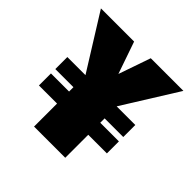

<svg xmlns="http://www.w3.org/2000/svg" viewBox="-177 -863 1027 1027"><g transform="rotate(45 336.0 -350.0)"><path d="M81 -298V-389H218L24 -700H275L338 -518L401 -700H648L454 -389H595V-298H454V-265H595V-174H454V0H218V-174H81V-265H218V-298Z"/></g></svg>

Font: Georama Black
Style: Regular
Weight: 900
Designer: Jean-Baptiste Levee
Foundry: Production Type
Version: Version 1.001